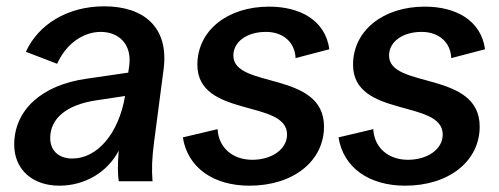

<svg xmlns="http://www.w3.org/2000/svg" viewBox="-20 -574 1580 608"><path d="M168 14C248 14 320 -28 356 -97C352 -52 353 -20 356 0H463C460 -38 461 -72 468 -125L498 -354C516 -490 433 -554 310 -554C193 -554 101 -496 62 -410L161 -372C190 -437 245 -473 299 -473C356 -473 399 -434 389 -364L386 -344L256 -325C110 -305 25 -224 25 -116C25 -38 82 14 168 14ZM139 -137C139 -199 191 -242 283 -256L376 -270C356 -151 288 -72 209 -72C166 -72 139 -97 139 -137Z M770 14C909 14 1006 -64 1006 -173C1006 -351 719 -292 719 -398C719 -442 762 -473 822 -473C878 -473 914 -439 916 -390L1023 -418C1010 -511 929 -553 832 -553C700 -553 605 -477 605 -369C605 -200 889 -260 889 -148C889 -101 840 -68 779 -68C716 -68 672 -107 669 -165L559 -139C574 -43 656 14 770 14Z M1263 14C1402 14 1499 -64 1499 -173C1499 -351 1212 -292 1212 -398C1212 -442 1255 -473 1315 -473C1371 -473 1407 -439 1409 -390L1516 -418C1503 -511 1422 -553 1325 -553C1193 -553 1098 -477 1098 -369C1098 -200 1382 -260 1382 -148C1382 -101 1333 -68 1272 -68C1209 -68 1165 -107 1162 -165L1052 -139C1067 -43 1149 14 1263 14Z"/></svg>

Font: Ronzino Medium
Style: Italic
Weight: 500
Italic angle: -7.99998°
Designer: Nunzio Mazzaferro
Foundry: Collletttivo
Version: Version 1.000;Glyphs 3.3 (3337)